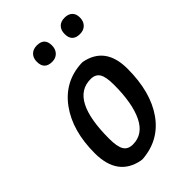

<svg xmlns="http://www.w3.org/2000/svg" viewBox="-203 -738 826 826"><g transform="rotate(-45 210.0 -325.0)"><path d="M184 -659Q230 -659 230 -613Q230 -590 216.5 -576Q203 -562 181 -562Q134 -562 134 -609Q134 -632 147.5 -645.5Q161 -659 184 -659ZM400 -613Q400 -590 386.5 -576Q373 -562 350 -562Q303 -562 303 -609Q303 -632 316 -645.5Q329 -659 352 -659Q375 -659 387.5 -647Q400 -635 400 -613ZM263 -469H273Q389 -447 389 -312Q389 -171 328.5 -85Q268 1 160 9L150 8Q32 -15 32 -155Q32 -291 94.5 -377Q157 -463 263 -469ZM245 -393Q120 -393 120 -155Q120 -107 132.5 -86Q145 -65 175 -65Q237 -65 268 -128.5Q299 -192 299 -305Q299 -353 286.5 -373Q274 -393 245 -393Z"/></g></svg>

Font: Alegreya Sans SC Medium
Style: Italic
Weight: 500
Italic angle: -7°
Designer: Juan Pablo del Peral
Foundry: Huerta Tipografica
Version: Version 2.007